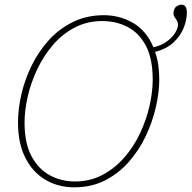

<svg xmlns="http://www.w3.org/2000/svg" viewBox="-20 -790 819 821"><path d="M297 11Q230 11 175.5 -20.5Q121 -52 89 -114Q57 -176 57 -266Q57 -324 71.5 -387Q86 -450 115.5 -510Q145 -570 189 -618.5Q233 -667 292 -696Q351 -725 424 -725Q492 -725 549 -692Q606 -659 636 -588Q669 -595 692.5 -612Q716 -629 728.5 -649Q741 -669 741 -684Q741 -696 735.5 -703.5Q730 -711 725 -719.5Q720 -728 723 -743Q726 -757 736 -763.5Q746 -770 756 -770Q779 -770 779 -736Q779 -705 765.5 -671Q752 -637 722.5 -609Q693 -581 643 -568Q661 -519 661 -450Q661 -395 646.5 -332Q632 -269 603.5 -208.5Q575 -148 531 -98Q487 -48 429 -18.5Q371 11 297 11ZM300 -14Q365 -14 418 -42Q471 -70 511.5 -116.5Q552 -163 579 -220.5Q606 -278 619.5 -337.5Q633 -397 633 -449Q633 -539 604 -594Q575 -649 526 -674.5Q477 -700 417 -700Q353 -700 300 -672.5Q247 -645 207 -598.5Q167 -552 140 -495.5Q113 -439 99 -379Q85 -319 85 -266Q85 -177 115 -121.5Q145 -66 194 -40Q243 -14 300 -14Z"/></svg>

Font: Noto Serif Thin
Style: Italic
Weight: 100
Italic angle: -12°
Designer: Monotype Design Team
Foundry: Monotype Imaging Inc.
Version: Version 2.014; ttfautohint (v1.8.4.7-5d5b)